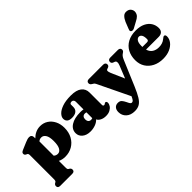

<svg xmlns="http://www.w3.org/2000/svg" viewBox="-21 -1501 2480 2480"><g transform="rotate(-45 1219.0 -261.5)"><path d="M277 -452V-428.5Q310 -461.5 348.8 -479.2Q387.5 -497 433 -497Q492.5 -497 539.5 -466.5Q586.5 -436 613.8 -382.2Q641 -328.5 641 -258Q641 -176.5 607.5 -115.2Q574 -54 516 -20Q458 14 385 14Q329.5 14 287 -7.5V109.5Q287 132.5 290.2 141.2Q293.5 150 301 154.5L310 159.5Q333 173 333 196.5Q333 233 290.5 233H71.5Q29 233 29 196.5Q29 173 52.5 159.5L61.5 154.5Q68.5 150 71.8 141.2Q75 132.5 75 109.5V-322.5Q75 -342 70.2 -349.2Q65.5 -356.5 56.5 -360.5L47.5 -364.5Q25 -374.5 25 -396.5Q25 -410.5 33 -419Q41 -427.5 60.5 -436L159 -478Q183.5 -488.5 200 -492.8Q216.5 -497 232.5 -497Q254 -497 265.5 -484.2Q277 -471.5 277 -452ZM339.5 -383Q310 -383.5 287 -363V-102.5Q300 -90.5 313.8 -85.5Q327.5 -80.5 342.5 -80.5Q378 -80.5 400 -117.8Q422 -155 422 -235.5Q422 -313.5 398.2 -348.5Q374.5 -383.5 339.5 -383Z M692.5 -107.5Q692.5 -176.5 755.8 -217Q819 -257.5 928 -257.5Q958.5 -257.5 982 -253V-392Q982 -410.5 971.8 -422.2Q961.5 -434 944 -434Q931 -434 921.2 -427.8Q911.5 -421.5 911.5 -411V-368Q911.5 -326 882.8 -303Q854 -280 800.5 -280Q755 -280 732.8 -299.2Q710.5 -318.5 710.5 -353Q710.5 -386 741.5 -419Q772.5 -452 835 -474Q897.5 -496 992.5 -496Q1093 -496 1142.2 -457.2Q1191.5 -418.5 1191.5 -351.5V-124Q1191.5 -115.5 1196 -109.2Q1200.5 -103 1211 -103Q1218 -103 1222.5 -106Q1227 -109 1230.5 -112Q1233.5 -114.5 1236.8 -116.5Q1240 -118.5 1244.5 -118.5Q1255.5 -118.5 1261 -110.5Q1266.5 -102.5 1266.5 -91.5Q1266.5 -67.5 1250.5 -43.2Q1234.5 -19 1203.8 -2.5Q1173 14 1129 14Q1084 14 1051 -2.8Q1018 -19.5 1006 -46.5Q980 -17.5 937 -1.8Q894 14 846.5 14Q776.5 14 734.5 -20.8Q692.5 -55.5 692.5 -107.5ZM906 -147Q906 -118.5 919.8 -103.2Q933.5 -88 956.5 -88Q969.5 -88 982 -93V-199Q970.5 -203 956 -203Q933 -203 919.5 -188Q906 -173 906 -147Z M1657.5 5.5Q1621 92 1590.2 141.8Q1559.5 191.5 1523.8 212.2Q1488 233 1437 233Q1362.5 233 1319 192.8Q1275.5 152.5 1275.5 90Q1275.5 49 1296.8 24.8Q1318 0.5 1354.5 0.5Q1391 0.5 1408.8 21Q1426.5 41.5 1442 73.5L1453 96Q1467.5 127.5 1487 127.5Q1500 127.5 1511.5 116.5Q1523 105.5 1541 65.5L1332.5 -366.5Q1323 -386 1312.5 -393.2Q1302 -400.5 1288 -409Q1266 -422 1266 -445.5Q1266 -462.5 1277 -472.2Q1288 -482 1307.5 -482H1570.5Q1589.5 -482 1600.8 -472.2Q1612 -462.5 1612 -445.5Q1612 -418.5 1583.5 -409.5L1569.5 -405Q1553.5 -399.5 1552 -384Q1550.5 -368.5 1564.5 -336L1644 -155L1713 -327Q1738 -390 1700 -403L1684.5 -408.5Q1656.5 -418 1656.5 -445.5Q1656.5 -462.5 1667.8 -472.2Q1679 -482 1698 -482H1840Q1859 -482 1870.2 -472.2Q1881.5 -462.5 1881.5 -445.5Q1881.5 -422.5 1858 -409Q1841.5 -399 1828.5 -383.8Q1815.5 -368.5 1802 -336Z M2414 -307.5Q2414 -269.5 2392 -248.8Q2370 -228 2330.5 -228H2099.5Q2114.5 -178 2150.8 -154.2Q2187 -130.5 2239.5 -130.5Q2271 -130.5 2299.5 -139.2Q2328 -148 2353 -169Q2367 -181 2374.8 -185.2Q2382.5 -189.5 2390 -189.5Q2412 -188.5 2412 -156Q2412 -111.5 2382.2 -72.8Q2352.5 -34 2299 -10Q2245.5 14 2173.5 14Q2094 14 2033 -16.8Q1972 -47.5 1937.5 -102.2Q1903 -157 1903 -230.5Q1903 -309 1935.2 -369.2Q1967.5 -429.5 2029.8 -463.2Q2092 -497 2181.5 -497Q2256.5 -497 2308.2 -471.8Q2360 -446.5 2387 -403.8Q2414 -361 2414 -307.5ZM2090 -301.5Q2090 -293.5 2090.5 -285.5H2174.5Q2205 -285.5 2205 -315Q2205 -367 2189.5 -389.5Q2174 -412 2152 -412Q2126.5 -412 2108.2 -385.8Q2090 -359.5 2090 -301.5ZM2165 -667.5Q2184 -711 2209.8 -736.2Q2235.5 -761.5 2277 -755Q2313 -750 2331 -723Q2349 -696 2344.5 -667Q2339.5 -636 2320 -615.5Q2300.5 -595 2260.5 -575.5L2177.5 -530.5Q2164.5 -525 2151 -525.5Q2137.5 -526 2129.5 -534Q2120.5 -543.5 2122.2 -554.8Q2124 -566 2130 -578.5Z"/></g></svg>

Font: Fraunces 9pt S050 Black
Style: Regular
Weight: 900
Version: Version 1.000; ttfautohint (v1.8.3)